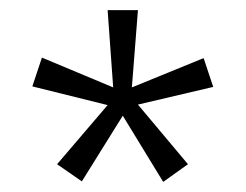

<svg xmlns="http://www.w3.org/2000/svg" viewBox="-20 -738 486 380"><path d="M303 -378 223 -509 142 -379 93 -413 193 -530 44 -567 63 -624 204 -565 193 -718H253L241 -565L383 -623L402 -566L253 -531L352 -413Z"/></svg>

Font: Roundo
Style: Regular
Weight: 400
Designer: Namrata Goyal (Gurmukhi), Shiva Nallaperumal (Latin)
Foundry: Indian Type Foundry
Version: Version 1.000;PS 1.0;hotconv 1.0.88;makeotf.lib2.5.647800